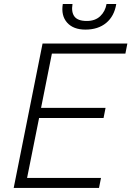

<svg xmlns="http://www.w3.org/2000/svg" viewBox="-20 -925 647 945"><path d="M489.7 -344.2H172.4L113.3 -49.3H477.1L467.3 0H47.4L189.5 -710.9H606.9L597.2 -661.1H235.4L182.1 -394H499.5ZM552.2 -905.3Q542.5 -845.2 502.7 -812.3Q462.9 -779.3 400.4 -779.3Q340.8 -779.3 310.3 -813.7Q279.8 -848.1 289.1 -905.3H336.9Q330.1 -865.7 346.4 -843.8Q362.8 -821.8 407.2 -821.8Q448.2 -821.8 473.1 -845.2Q498 -868.7 504.4 -905.3Z"/></svg>

Font: Franko
Style: Light Italic
Weight: 300
Designer: Google
Version: Version 1.200310; 2013